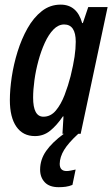

<svg xmlns="http://www.w3.org/2000/svg" viewBox="-20 -570 478 818"><path d="M128.9 9.8Q77.6 9.8 49.8 -30.3Q22 -70.3 22 -143.6Q22 -188 30 -241.9Q38.1 -295.9 54.9 -350.1Q71.8 -404.3 97.4 -449.7Q123 -495.1 158.2 -522.7Q193.4 -550.3 238.3 -550.3Q308.1 -550.3 330.1 -471.7H333L356 -540H438.5L323.7 0H246.1L250.5 -74.2H248Q221.7 -35.6 193.6 -12.9Q165.5 9.8 128.9 9.8ZM165 -72.8Q195.8 -72.8 217.8 -98.9Q239.7 -125 255.1 -165Q270.5 -205.1 280.8 -245.6Q292.5 -293.5 297.6 -328.1Q302.7 -362.8 302.7 -392.1Q302.7 -465.8 252.9 -465.8Q228 -465.3 207.5 -444.1Q187 -422.9 170.9 -387.7Q154.8 -352.5 143.6 -311Q132.3 -269.5 126.7 -228.3Q121.1 -187 121.1 -154.3Q121.1 -72.8 165 -72.8ZM230 227.5Q190.4 227.5 170.7 206.5Q150.9 185.5 150.9 152.8Q150.9 109.9 176.5 73.2Q202.1 36.6 252 0H313.5Q271 39.1 252.9 69.1Q234.9 99.1 234.4 127.9Q234.4 158.7 263.7 158.7Q271 158.7 281.2 156.7Q291.5 154.8 302.2 152.3L288.6 217.8Q274.4 223.6 260 225.6Q245.6 227.5 230 227.5Z"/></svg>

Font: Open Sans Condensed SemiBold
Style: Italic
Weight: 600
Width: 3
Italic angle: -12°
Designer: Monotype Design Team
Foundry: Monotype Imaging Inc.
Version: Version 3.000; ttfautohint (v1.8.4)